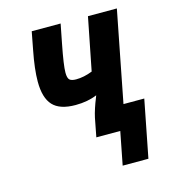

<svg xmlns="http://www.w3.org/2000/svg" viewBox="-99 -577 715 802"><g transform="rotate(-15 259.0 -175.5)"><path d="M360.8 2.4H257.3L272.9 -78.6Q276.4 -95.2 283.7 -117.4Q291 -139.6 296.9 -153.3L302.2 -167.5Q261.7 -150.4 209 -150.4Q141.1 -150.4 111.1 -182.9Q81.1 -215.3 81.1 -285.6Q81.1 -339.4 96.7 -418.9L111.3 -495.6H236.3L220.2 -413.1Q202.6 -323.7 202.6 -292Q202.6 -268.6 210.7 -261Q218.8 -253.4 238.8 -253.4Q272.5 -253.4 309.6 -268.1L354.5 -495.6H479.5Q461.4 -402.8 438 -283.2Q414.6 -163.6 402.8 -102.5H492.7L444.3 145H333Z"/></g></svg>

Font: Fantasque Sans Mono
Style: Bold Italic
Weight: 700
Italic angle: -11°
Monospace: yes
Designer: Jany Belluz
Version: Version 1.7.1